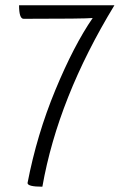

<svg xmlns="http://www.w3.org/2000/svg" viewBox="-20 -620 473 725"><path d="M412 -600Q199 -250 140 85Q84 85 84 71Q119 -111 189 -280Q259 -449 330 -552Q300 -549 69 -549Q52 -549 52 -600Z"/></svg>

Font: Yanone Kaffeesatz Light
Style: Regular
Weight: 300
Designer: Yanone (Cyrillic: Daniel Pouzeot)
Foundry: Yanone
Version: Version 1.003;PS 001.003;hotconv 1.0.88;makeotf.lib2.5.64775